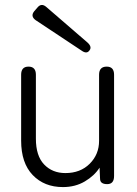

<svg xmlns="http://www.w3.org/2000/svg" viewBox="-20 -750 559 781"><path d="M236 11Q160 11 113 -38Q66 -87 66 -178V-446Q66 -479 96 -479Q126 -479 126 -446V-186Q126 -116 159.5 -81Q193 -46 246 -46Q307 -46 345 -84Q383 -122 383 -177V-446Q383 -479 414 -479Q444 -479 444 -446V-34Q444 -1 416 -1Q387 -1 387 -23L385 -68Q364 -35 325 -12Q286 11 236 11ZM344 -545Q333 -529 312 -544L125 -668Q103 -684 119 -704L132 -719Q148 -739 168 -722L337 -576Q355 -559 344 -545Z"/></svg>

Font: Zen Maru Gothic
Style: Regular
Weight: 400
Designer: Yoshimichi Ohira
Foundry: Positype
Version: Version 1.002